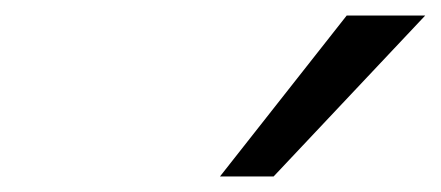

<svg xmlns="http://www.w3.org/2000/svg" viewBox="-20 -782 567 247"><path d="M263 -555 426 -762H527L332 -555Z"/></svg>

Font: Nunito Sans 10pt Expanded
Style: Italic
Weight: 400
Width: 7
Italic angle: -9°
Designer: Vernon Adams
Foundry: Vernon Adams
Version: Version 3.101;gftools[0.9.27]